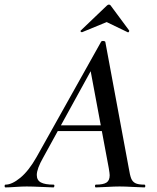

<svg xmlns="http://www.w3.org/2000/svg" viewBox="-58 -815 681 835"><path d="M-34 -12Q-6 -12 30.5 -42Q67 -72 101 -132L382 -634Q384 -637 390 -637Q393 -637 396 -636Q399 -635 400 -633L502 -84Q507 -53 512.5 -39Q518 -25 530.5 -18.5Q543 -12 570 -12Q574 -12 574 -6Q574 0 570 0Q555 0 521 -2Q485 -4 462 -4Q440 -4 406 -2Q374 0 359 0Q355 0 355 -6Q355 -12 359 -12Q391 -12 405 -21Q419 -30 419 -53Q419 -60 415 -84L333 -523L379 -583L130 -130Q102 -81 102 -54Q102 -31 120 -21.5Q138 -12 175 -12Q179 -12 178.5 -6Q178 0 174 0Q161 0 125 -2Q81 -4 58 -4Q37 -4 9 -2Q-19 0 -34 0Q-38 0 -38 -6Q-38 -12 -34 -12ZM194 -270H411L413 -245H179ZM298 -675Q295 -675 293 -677.5Q291 -680 293 -682L406 -790Q411 -795 415 -795Q421 -795 424 -790L504 -682V-681Q504 -678 501.5 -675.5Q499 -673 497 -675L406 -719L299 -675Z"/></svg>

Font: Cormorant Garamond SemiBold
Style: Italic
Weight: 600
Italic angle: -10°
Designer: Christian Thalmann (Catharsis Fonts)
Foundry: Catharsis Fonts
Version: Version 4.000